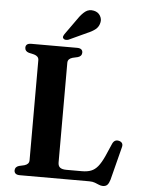

<svg xmlns="http://www.w3.org/2000/svg" viewBox="-61 -952 753 1019"><g transform="rotate(5 316.0 -443.0)"><path d="M334.5 -651.5 306 -645Q294 -641.5 287.5 -634.5Q281 -627.5 281 -616.5V-85.5Q281 -66.5 292 -58.2Q303 -50 325.5 -50H408.5Q437 -50 457 -57.8Q477 -65.5 493 -85Q509 -104.5 525.5 -140.5L555.5 -209.5Q561.5 -222 570.2 -226.2Q579 -230.5 590.5 -227.5Q602.5 -224.5 607.5 -216.2Q612.5 -208 608.5 -194L563.5 -18Q558 0.5 549.8 9.5Q541.5 18.5 525.5 18.5Q515 18.5 504.8 14Q494.5 9.5 482.2 4.8Q470 0 451.5 0H82Q66.5 0 59.2 -6.2Q52 -12.5 52 -23Q52 -42 73 -48.5L101.5 -55Q113.5 -58.5 120 -65.5Q126.5 -72.5 126.5 -83.5V-616.5Q126.5 -627.5 120 -634.5Q113.5 -641.5 101.5 -645L73 -651.5Q52 -658 52 -677Q52 -688 59.2 -694Q66.5 -700 82 -700H325.5Q341 -700 348.2 -694Q355.5 -688 355.5 -677Q355.5 -658 334.5 -651.5ZM314 -852.5Q332.5 -880 352 -894.8Q371.5 -909.5 397.5 -904Q420.5 -899 431.2 -881Q442 -863 437.5 -844.5Q433 -822 416.2 -808.2Q399.5 -794.5 371.5 -783L276.5 -739Q269.5 -736.5 261.8 -737Q254 -737.5 249.5 -742.5Q244.5 -748 246.8 -754.5Q249 -761 253 -767Z"/></g></svg>

Font: Fraunces SemiBold
Style: Regular
Weight: 600
Version: Version 1.000;[b76b70a41]